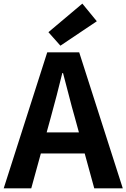

<svg xmlns="http://www.w3.org/2000/svg" viewBox="-24 -1026 689 1046"><path d="M-3.8 0 233.3 -740.8H407.5L644.9 0H489.5L383.7 -385.9Q366.9 -444.1 351.2 -506.3Q335.5 -568.5 319.4 -627.9H315.4Q300.9 -567.7 284.7 -505.9Q268.5 -444.1 252.5 -385.9L146.3 0ZM143.3 -190.1V-304.8H495.4V-190.1ZM305.1 -777.1 239.8 -850.7 424.6 -1006.3 503.4 -910.2Z"/></svg>

Font: Noto Sans JP
Style: Regular
Weight: 100
Designer: Ryoko NISHIZUKA 西塚涼子 (kana, bopomofo & ideographs); Paul D. Hunt (Latin, Greek & Cyrillic); Sandoll Communications 산돌커뮤니
Foundry: Adobe
Version: Version 2.004;hotconv 1.0.118;makeotfexe 2.5.65603